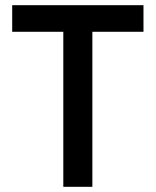

<svg xmlns="http://www.w3.org/2000/svg" viewBox="-20 -720 600 740"><path d="M224 0V-597.5H27V-700H533V-597.5H336V0Z"/></svg>

Font: Geologica Roman
Style: Regular
Weight: 400
Designer: Sindre Bremnes, Frode Helland
Foundry: Monokrom Skriftforlag AS
Version: Version 1.010;gftools[0.9.28]